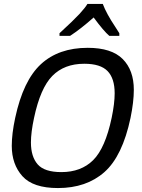

<svg xmlns="http://www.w3.org/2000/svg" viewBox="-20 -930 714 964"><path d="M271 14.2Q146 14.2 92.5 -45.4Q39.1 -105 39.1 -197.8Q39.1 -258.3 56.2 -337.9Q96.2 -525.4 185.3 -607.7Q274.4 -689.9 420.4 -689.9Q540 -689.9 595.9 -633.8Q651.9 -577.6 651.9 -479Q651.9 -418.5 635.3 -337.9Q594.7 -146 504.2 -65.9Q413.6 14.2 271 14.2ZM288.1 -65.9Q387.2 -65.9 447.8 -126Q508.3 -186 540.5 -337.9Q555.7 -410.2 555.7 -461.4Q555.7 -536.6 520 -573.2Q484.4 -609.9 403.3 -609.9Q302.7 -609.9 242.7 -548.8Q182.6 -487.8 150.9 -337.9Q135.3 -265.6 135.3 -214.4Q135.3 -143.6 169.2 -104.7Q203.1 -65.9 288.1 -65.9ZM579.1 -750H528.8Q501 -773.4 450.2 -842.3Q384.8 -784.2 332 -750H278.8V-763.2Q349.6 -828.1 378.7 -859.6Q407.7 -891.1 418.9 -910.2H496.1Q514.2 -861.8 558.6 -795.4L579.1 -763.2Z"/></svg>

Font: Cadman
Style: Italic
Weight: 400
Italic angle: -12°
Designer: Paul James MIller
Foundry: High-Logic / Made with FontCreator
Version: Version 2.114;March 28, 2021;FontCreator 13.0.0.2683 64-bit